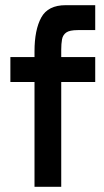

<svg xmlns="http://www.w3.org/2000/svg" viewBox="-20 -720 401 740"><path d="M20 -500H113V-522Q113 -605 139 -652.5Q165 -700 233 -700H347V-604H280Q248 -604 235 -594.5Q222 -585 219 -568Q216 -551 216 -529V-500H347V-404H216V0H113V-404H20Z"/></svg>

Font: Haskoy SemiBold
Style: Regular
Weight: 600
Designer: Ertekin Erdin
Foundry: Ertekin Erdin
Version: Version 1.500; ttfautohint (v1.8.3)